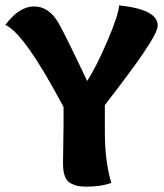

<svg xmlns="http://www.w3.org/2000/svg" viewBox="-27 -693 612 716"><path d="M298 -391Q333 -445 374.5 -542.5Q416 -640 417 -673Q561 -658 561 -598Q561 -589 554.5 -573.5Q548 -558 533.5 -535Q519 -512 506 -492.5Q493 -473 469.5 -441Q446 -409 434 -393Q422 -377 396 -343Q370 -309 364 -301V-203Q364 -91 388 -11Q351 3 297 3Q277 3 264 0.5Q251 -2 236.5 -9.5Q222 -17 215 -35.5Q208 -54 208 -83Q208 -102 209 -154.5Q210 -207 210 -231V-294Q64 -569 -7 -600Q44 -669 100 -669Q156 -669 192 -606Q223 -550 298 -391Z"/></svg>

Font: Overlock Black
Style: Regular
Weight: 900
Designer: Dario Muhafara
Foundry: Dario Manuel Muhafara
Version: Version 1.002